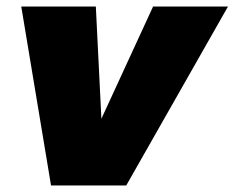

<svg xmlns="http://www.w3.org/2000/svg" viewBox="-20 -567 717 587"><path d="M677 -547 366 0H136L45 -547H273L290 -204L448 -547Z"/></svg>

Font: TypoPRO Montserrat
Style: Italic
Weight: 900
Italic angle: -11.3°
Designer: Julieta Ulanovsky
Foundry: Julieta Ulanovsky
Version: Version 6.001